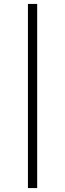

<svg xmlns="http://www.w3.org/2000/svg" viewBox="-20 -762 331 976"><path d="M122 194V-742H169V194Z"/></svg>

Font: MOST Montserrat Light
Style: Regular
Weight: 300
Designer: Julieta Ulanovsky
Foundry: Julieta Ulanovsky
Version: Version 8.000;March 11, 2024;FontCreator 15.0.0.2926 64-bit